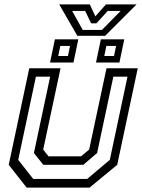

<svg xmlns="http://www.w3.org/2000/svg" viewBox="-20 -849 644 869"><path d="M100.5 0 19.5 -103 112.5 -540H254L175.5 -172L199.5 -141.5H346.5L383.5 -172L462 -540H603.5L510.5 -103L385.5 0ZM130.5 -39H374.5L477 -125.5L557 -502H493L419.5 -156.5L357 -103H176L133.5 -156.5L207 -502H142.5L62.5 -125.5ZM414.5 -566 436.5 -671H542.5L520.5 -566ZM206.5 -566 228.5 -671H334.5L312.5 -566ZM243.5 -595.5H287.5L297 -641H253ZM452 -595.5H496L505.5 -641H461.5ZM330 -687 248 -829H386.5L411.5 -775L459.5 -829H598L456 -687ZM354.5 -713.5H441.5L526 -799.5H467.5L416.5 -743.5H392.5L365.5 -799.5H306.5Z"/></svg>

Font: Tourney
Style: Italic
Weight: 400
Italic angle: -12°
Version: Version 1.015